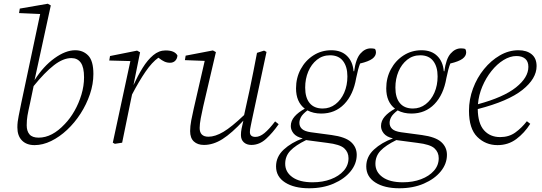

<svg xmlns="http://www.w3.org/2000/svg" viewBox="-20 -764 2900 1028"><path d="M123 -93Q123 -62 138 -44.5Q153 -27 187 -27Q259 -27 327 -100Q356 -130 379 -170.5Q402 -211 416 -257.5Q430 -304 430 -350Q430 -404 412.5 -428.5Q395 -453 362 -453Q318 -453 268.5 -414.5Q219 -376 160 -303L141 -212Q131 -168 127 -144.5Q123 -121 123 -93ZM165 13Q122 13 97.5 -12Q73 -37 73 -82Q73 -111 80 -143.5Q87 -176 94 -213L195 -689L82 -694L86 -718L236 -744L252 -735L165 -335Q212 -409 271.5 -452Q331 -495 383 -495Q425 -495 452.5 -466.5Q480 -438 480 -368Q480 -314 461.5 -259.5Q443 -205 411.5 -156Q380 -107 339.5 -69Q299 -31 254 -9Q209 13 165 13Z M584 0 678 -437 565 -440 569 -464 714 -493 730 -484 695 -310V-309Q718 -359 744 -401Q770 -443 800.5 -468.5Q831 -494 866 -494Q892 -494 907.5 -487Q923 -480 930 -467Q929 -450 918.5 -439Q908 -428 890 -428Q874 -428 860 -434.5Q846 -441 831 -453L828 -455Q794 -431 759 -380Q724 -329 687 -258L678 -215Q667 -161 656 -107.5Q645 -54 634 0L595 6Z M1072 12Q1038 12 1018 -6.5Q998 -25 998 -62Q998 -88 1004 -119.5Q1010 -151 1017 -181L1076 -438L970 -442L974 -466L1120 -494L1136 -485L1068 -194Q1061 -164 1055 -131.5Q1049 -99 1049 -79Q1049 -32 1096 -32Q1132 -32 1176 -58Q1220 -84 1287 -148L1316 -280Q1327 -330 1336.5 -380.5Q1346 -431 1356 -481L1394 -493L1407 -486L1329 -122Q1326 -105 1322 -87.5Q1318 -70 1318 -57Q1318 -31 1348 -31Q1371 -31 1396 -51.5Q1421 -72 1453 -114L1472 -99Q1440 -53 1404.5 -20.5Q1369 12 1326 12Q1301 12 1285.5 -2Q1270 -16 1270 -41Q1270 -58 1273.5 -75.5Q1277 -93 1283 -118Q1221 -51 1171.5 -19.5Q1122 12 1072 12Z M1700 -156Q1658 -156 1626 -173Q1600 -153 1591.5 -137Q1583 -121 1583 -106Q1583 -87 1596.5 -74Q1610 -61 1644 -56L1756 -41Q1829 -31 1859.5 -3.5Q1890 24 1890 65Q1890 113 1857 153.5Q1824 194 1766.5 219Q1709 244 1635 244Q1555 244 1506.5 213Q1458 182 1458 127Q1458 75 1499 37Q1540 -1 1601 -23Q1567 -31 1552 -49.5Q1537 -68 1537 -89Q1537 -117 1557 -140Q1577 -163 1612 -182Q1565 -218 1565 -291Q1565 -347 1590 -393.5Q1615 -440 1658 -467.5Q1701 -495 1754 -495Q1807 -495 1838 -464.5Q1869 -434 1873 -383L1876 -382Q1885 -449 1909.5 -477Q1934 -505 1965 -505Q1979 -505 1988 -502Q1993 -494 1993 -484Q1993 -464 1973.5 -449.5Q1954 -435 1908 -424Q1897 -396 1887 -346Q1872 -257 1823 -206.5Q1774 -156 1700 -156ZM1708 -183Q1746 -183 1776 -206Q1806 -229 1823 -268Q1840 -307 1840 -355Q1840 -407 1816.5 -437.5Q1793 -468 1747 -468Q1707 -468 1677 -444Q1647 -420 1630.5 -381Q1614 -342 1614 -295Q1614 -241 1638 -212Q1662 -183 1708 -183ZM1507 113Q1507 157 1545.5 184.5Q1584 212 1654 212Q1708 212 1751.5 195.5Q1795 179 1820.5 150Q1846 121 1846 83Q1846 51 1823 30Q1800 9 1732 1L1626 -13Q1625 -13 1623 -13.5Q1621 -14 1619 -14Q1562 14 1534.5 43Q1507 72 1507 113Z M2183 -156Q2141 -156 2109 -173Q2083 -153 2074.5 -137Q2066 -121 2066 -106Q2066 -87 2079.5 -74Q2093 -61 2127 -56L2239 -41Q2312 -31 2342.5 -3.5Q2373 24 2373 65Q2373 113 2340 153.5Q2307 194 2249.5 219Q2192 244 2118 244Q2038 244 1989.5 213Q1941 182 1941 127Q1941 75 1982 37Q2023 -1 2084 -23Q2050 -31 2035 -49.5Q2020 -68 2020 -89Q2020 -117 2040 -140Q2060 -163 2095 -182Q2048 -218 2048 -291Q2048 -347 2073 -393.5Q2098 -440 2141 -467.5Q2184 -495 2237 -495Q2290 -495 2321 -464.5Q2352 -434 2356 -383L2359 -382Q2368 -449 2392.5 -477Q2417 -505 2448 -505Q2462 -505 2471 -502Q2476 -494 2476 -484Q2476 -464 2456.5 -449.5Q2437 -435 2391 -424Q2380 -396 2370 -346Q2355 -257 2306 -206.5Q2257 -156 2183 -156ZM2191 -183Q2229 -183 2259 -206Q2289 -229 2306 -268Q2323 -307 2323 -355Q2323 -407 2299.5 -437.5Q2276 -468 2230 -468Q2190 -468 2160 -444Q2130 -420 2113.5 -381Q2097 -342 2097 -295Q2097 -241 2121 -212Q2145 -183 2191 -183ZM1990 113Q1990 157 2028.5 184.5Q2067 212 2137 212Q2191 212 2234.5 195.5Q2278 179 2303.5 150Q2329 121 2329 83Q2329 51 2306 30Q2283 9 2215 1L2109 -13Q2108 -13 2106 -13.5Q2104 -14 2102 -14Q2045 14 2017.5 43Q1990 72 1990 113Z M2745 -464Q2711 -464 2676 -442.5Q2641 -421 2611.5 -384Q2582 -347 2562.5 -301Q2543 -255 2539 -206Q2676 -243 2742.5 -296Q2809 -349 2809 -406Q2809 -435 2792 -449.5Q2775 -464 2745 -464ZM2644 13Q2580 13 2535.5 -31Q2491 -75 2491 -171Q2491 -232 2512.5 -290Q2534 -348 2571.5 -394Q2609 -440 2656.5 -467.5Q2704 -495 2756 -495Q2800 -495 2826.5 -473.5Q2853 -452 2853 -410Q2853 -343 2777 -282.5Q2701 -222 2538 -180Q2539 -103 2571.5 -66.5Q2604 -30 2658 -30Q2705 -30 2739 -54.5Q2773 -79 2801 -115L2819 -101Q2788 -52 2744.5 -19.5Q2701 13 2644 13Z"/></svg>

Font: Source Serif 4 SmText Light
Style: Italic
Weight: 300
Italic angle: -12°
Designer: Frank Grießhammer
Foundry: Adobe
Version: Version 4.005;hotconv 1.1.0;makeotfexe 2.6.0